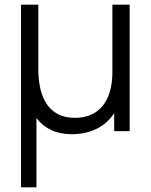

<svg xmlns="http://www.w3.org/2000/svg" viewBox="-20 -560 644 820"><path d="M135.7 240H69.7V-540H143.7V-264.3Q143.7 -219.8 152.2 -181.9Q160.7 -144 179.5 -115.8Q198.3 -87.7 228.1 -72.2Q257.8 -56.7 300.3 -56.7Q339.2 -56.7 369 -70Q398.8 -83.3 419 -108.6Q439.2 -133.8 449.6 -170.1Q460 -206.3 460 -252V-540H533.7V0H467.7V-76.7Q438 -31.3 390.8 -9Q343.5 13.3 286 13.3Q236.7 13.3 198.7 -4.6Q160.7 -22.5 135.7 -56Z"/></svg>

Font: Manrope Variable Light
Style: Regular
Weight: 200
Designer: Mikhail Sharanda
Foundry: Mikhail Sharanda
Version: Version 4.505